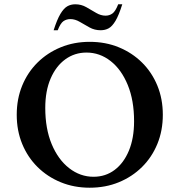

<svg xmlns="http://www.w3.org/2000/svg" viewBox="-20 -865 836 895"><path d="M398 10Q325 10 263 -15.5Q201 -41 155 -86.5Q109 -132 83.5 -194Q58 -256 58 -330Q58 -404 83.5 -466Q109 -528 155 -573.5Q201 -619 263 -644.5Q325 -670 398 -670Q472 -670 534 -644.5Q596 -619 642 -573.5Q688 -528 713.5 -466Q739 -404 739 -330Q739 -256 713.5 -194Q688 -132 642 -86.5Q596 -41 534 -15.5Q472 10 398 10ZM416 -41Q472 -41 514.5 -73Q557 -105 581 -163Q605 -221 605 -300Q605 -397 575.5 -469Q546 -541 495.5 -580.5Q445 -620 383 -620Q328 -620 284.5 -588.5Q241 -557 216 -499Q191 -441 191 -362Q191 -265 221 -193Q251 -121 302.5 -81Q354 -41 416 -41ZM230 -724Q246 -774 261.5 -800Q277 -826 293.5 -835.5Q310 -845 331 -845Q359 -845 382.5 -831.5Q406 -818 428 -805Q450 -792 472 -792Q490 -792 504 -802Q518 -812 531 -845H550Q534 -794 518.5 -768Q503 -742 486.5 -733Q470 -724 449 -724Q421 -724 397.5 -737Q374 -750 352 -763Q330 -776 308 -776Q290 -776 276 -766.5Q262 -757 249 -724Z"/></svg>

Font: Spectral SC SemiBold
Style: Regular
Weight: 600
Designer: Jean-Baptiste Levee
Foundry: Production Type
Version: Version 2.001